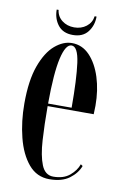

<svg xmlns="http://www.w3.org/2000/svg" viewBox="-78 -690 477 747"><g transform="rotate(10 161.0 -316.5)"><path d="M170.5 10.5Q120.5 10.5 88 -28.2Q55.5 -67 39.8 -129.5Q24 -192 24 -263Q24 -354.5 45.2 -412.8Q66.5 -471 99.2 -498.8Q132 -526.5 166 -526.5Q206.5 -526.5 236 -495.8Q265.5 -465 281.8 -414Q298 -363 298 -302.5Q298 -284 297 -268.5H115V-268Q115 -195 118.8 -134.5Q122.5 -74 137 -38Q151.5 -2 184 -2Q224.5 -2 248.8 -22.5Q273 -43 281.5 -68L289.5 -62.5Q278.5 -33 249.2 -11.2Q220 10.5 170.5 10.5ZM166 -517Q142.5 -517 129 -458.2Q115.5 -399.5 115 -278.5H208Q208 -391.5 199.5 -454.2Q191 -517 166 -517ZM163 -558Q124 -558 104.2 -583.5Q84.5 -609 84.5 -644.5H92Q95 -619 115 -603.5Q135 -588 163 -588Q191 -588 211 -603.5Q231 -619 234.5 -644.5H242Q242 -609 222 -583.5Q202 -558 163 -558Z"/></g></svg>

Font: Imbue 100pt Medium
Style: Regular
Weight: 500
Designer: Tyler Finck
Foundry: Etcetera Type Company
Version: Version 1.102; ttfautohint (v1.8.3)